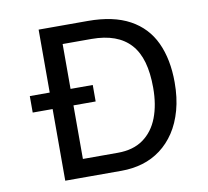

<svg xmlns="http://www.w3.org/2000/svg" viewBox="-75 -743 894 826"><g transform="rotate(-10 372.0 -330.0)"><path d="M58 -385H333V-313H58ZM194 0V-79H389Q456 -79 500 -110.5Q544 -142 565.5 -198Q587 -254 587 -328Q587 -393 573.5 -440.5Q560 -488 532 -519Q504 -550 461.5 -565.5Q419 -581 362 -581H194V-660H360Q471 -660 542.5 -621Q614 -582 648 -509Q682 -436 682 -335Q682 -268 667 -214Q652 -160 625.5 -120Q599 -80 563 -53Q527 -26 483.5 -13Q440 0 391 0ZM145 0V-660H236V0Z"/></g></svg>

Font: Bricolage Grotesque 16pt
Style: Regular
Weight: 400
Version: Version 1.001;gftools[0.9.33.dev8+g029e19f]